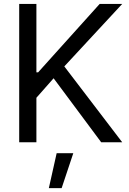

<svg xmlns="http://www.w3.org/2000/svg" viewBox="-20 -727 661 981"><path d="M78.1 -707H166V-357.4H174.8L489.3 -707H604.5L308.6 -387.7L604.5 0H497.1L253.9 -327.1L166 -227.5V0H78.1ZM269.5 55.7H354.5L294.9 234.4H229.5Z"/></svg>

Font: WEMIX Pretendard
Style: Regular
Weight: 400
Designer: Base glyphs from Inter by Rasmus Andersson; Hangeul glyphs from Noto Sans CJK(Source Han Sans) by Jang Soo-young and Kan
Foundry: Kil Hyung-jin
Version: Version 1.000